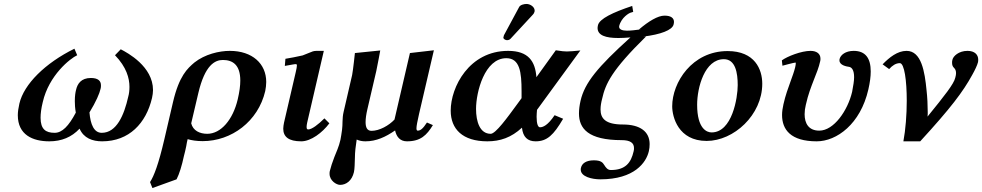

<svg xmlns="http://www.w3.org/2000/svg" viewBox="-20 -702 4962 970"><path d="M748 -207C751 -221 753 -234 753 -247C753 -366 625 -435 590 -453L561 -423C619 -363 634 -307 634 -263C634 -245 632 -228 628 -214C607 -120 569 -31 494 -31C455 -31 437 -73 432 -134C465 -188 483 -230 488 -253C490 -259 490 -265 490 -271C490 -293 476 -308 439 -308C390 -308 371 -279 364 -247C361 -236 358 -217 358 -191C358 -175 359 -156 363 -133C327 -65 294 -31 256 -31C211 -31 185 -49 185 -107C185 -127 188 -154 196 -186C227 -322 335 -407 370 -423L356 -456C208 -383 101 -277 78 -179C73 -157 70 -137 70 -120C70 -21 145 12 229 12C291 12 342 -9 382 -52C403 -4 447 12 496 12C632 12 718 -79 748 -207Z M872 204C886 177 899 134 909 87C913 72 918 52 921 36C923 24 925 12 928 1C948 7 973 11 1004 11C1149 11 1284 -88 1320 -242C1323 -258 1325 -273 1325 -288C1325 -380 1255 -445 1141 -445C1087 -445 1015 -428 962 -386C927 -356 885 -319 854 -186L810 3C780.9 127.8 758 187 738 218L750 248ZM1181 -200C1156.8 -97 1096 -26 1027 -26C989 -26 955 -42 946 -79L982 -232C1015.4 -373.9 1066 -399 1106 -399C1156 -399 1194 -374 1194 -295C1194 -269 1189.9 -238 1181 -200Z M1616 -445H1579C1564 -445 1556 -441 1544 -436C1534 -432 1520 -426 1509 -422C1485 -416 1440 -408 1422 -405L1419 -369C1455 -375 1465 -378 1475 -378C1478 -378 1480 -376 1480 -371C1480 -365 1478 -354 1474 -337L1415 -83C1413 -72 1411 -62 1411 -52C1411 -11 1438 12 1502 12C1551 12 1609 -32 1644 -79L1619 -104C1587 -72 1555 -48 1537 -48C1531 -48 1529 -52 1529 -61C1529 -66 1530 -74 1532 -83Z M1698 232C1729 232 1757.9 211 1768 168C1772 151 1772 122 1773 96C1773 67 1777 35 1782 3C1795 9 1810 12 1826 12C1881 12 1928 -10 1976 -43C1983 -11 2001 12 2036 12C2105 12 2136 -19 2167 -70L2137 -83C2116 -51 2104 -42 2090 -42C2086 -42 2084 -46 2084 -54C2084 -66 2089 -90 2097 -126L2172 -448L2051 -434L1973 -98C1945 -68 1897 -41 1857 -41C1835 -41 1827 -58 1827 -85C1827 -103 1830.2 -125 1836 -150L1881 -343C1888 -375 1901 -447 1901 -447L1773 -434C1773 -434 1764 -348 1759 -323L1716 -137C1708 -104 1712 -72 1708 -46C1705 -26 1703 -10 1700 4C1692 40 1679 66 1669 92C1659 118 1651 142 1646 163C1645 167 1645 172 1645 176C1645 211 1680 232 1698 232Z M2640 -682C2629 -682 2609 -678 2603 -667L2526 -524C2525 -522 2523 -514 2523 -512C2523 -505 2534 -499 2541 -499C2545 -499 2554 -500 2559 -506L2672 -628C2677 -633 2680 -640 2681 -645V-649C2681 -667 2659 -682 2640 -682ZM2615 -206 2596 -180C2541.9 -106 2484 -26 2459 -26C2404 -26 2385 -88 2385 -152C2385 -236 2428 -408 2538 -408C2606 -408 2615 -338 2615 -241ZM2547 -445C2350 -445 2257 -262 2257 -143C2257 -50 2317 12 2442 12C2507 12 2563 -7 2617 -57C2622 -10 2645 12 2686 12C2744 12 2777 -20 2825 -102L2782 -120C2747 -68 2723 -59 2708 -59C2698 -59 2691 -76 2691 -112C2691 -122 2692 -135 2693 -147L2912 -447C2883 -444 2858 -442 2844 -442C2832 -442 2819 -443 2788 -448L2690 -312C2684 -392 2650 -445 2547 -445Z M3179 -642 3174 -672C3075 -639 3009 -607 3001 -575C3000 -569 2999 -565 2999 -561C2999 -523 3040 -510 3104 -510C3122 -510 3141 -511 3165 -513C2999 -363 2934 -284 2913 -193C2908 -171 2905 -149 2905 -129C2905 -53 2951 6 3121 6C3164 6 3183 20 3183 46C3183 51 3183 57 3181 63C3168 120 3140 157 3066 157C3050 157 3041 145 3033 132C3025 119 3016 108 2980 108C2942 108 2920 123 2915 146C2914 149 2914 152 2914 155C2914 190 2969 204 3013 204C3185 204 3244.9 119 3258 62C3261 49 3262 38 3262 26C3262 -37 3214 -73 3127 -73C3038 -73 3014 -104 3014 -149C3014 -166 3017 -184 3022 -203C3039 -279 3070 -347 3244 -518L3229 -517C3319 -528 3376 -550 3383 -578C3384 -583 3385 -587 3385 -591C3385 -610 3371 -623 3337 -623C3304 -623 3257 -595 3208 -553L3221 -554C3190 -550 3167 -547 3147 -547C3123 -547 3108 -554 3108 -566V-570C3119 -615 3160 -636 3163 -637Z M3376 -165C3376 -111 3407 10 3550 10C3687 10 3831 -121 3831 -279C3831 -351 3794 -444 3656 -444C3476 -444 3376 -285 3376 -165ZM3502 -173C3502 -260 3540 -403 3637 -403C3696 -403 3707 -333 3707 -272C3707 -208 3679 -33 3575 -33C3552 -33 3502 -50 3502 -173Z M4367 -250C4375 -285 4379 -315 4379 -341C4379 -407 4353 -445 4293 -445C4251 -445 4227 -424 4222 -405C4221 -402 4221 -400 4221 -397C4221 -372 4257 -366 4271 -364C4284 -361 4295 -347 4295 -312C4295 -293 4291 -270 4285 -238C4263 -144 4193 -42 4119 -42C4065 -42 4045 -79 4045 -125C4045 -140 4047 -156 4051 -172C4063 -226 4078 -263 4091 -297C4104 -330 4117 -361 4124 -394C4125 -398 4125 -402 4125 -406C4125 -431 4105 -445 4075 -445C4028 -445 3957 -417 3930 -397L3933 -370C3933 -370 3992 -386 3999 -386C4001 -386 4001 -378 3997 -361C3992 -340 3983 -316 3974 -291C3962.1 -258 3948 -220 3938 -175C3934 -157 3931 -139 3931 -121C3931 -47 3975 12 4106 12C4207 12 4327 -75 4367 -250Z M4868 -445C4823 -445 4796 -418 4792 -401C4790 -396 4790 -390 4790 -385C4790 -375 4792 -367 4799 -360C4804 -355 4810 -348 4810 -333C4810 -327 4809 -319 4806 -309C4799 -278 4753 -220 4666 -113C4667 -120 4667 -127 4667 -135C4667 -171 4665 -211 4661 -246C4652 -340 4635 -445 4560 -445C4514 -445 4473 -412 4439 -377L4472 -353C4488 -371 4506 -383 4526 -383C4549 -383 4561 -295 4561 -193C4561 -123 4555 -46 4544 12H4629C4783 -156 4845 -238 4892 -324C4906 -349 4917 -372 4921 -388C4922 -393 4922 -397 4922 -401C4922 -425 4905 -445 4868 -445Z"/></svg>

Font: Linux Libertine O
Style: Bold Italic
Weight: 700
Italic angle: -11.5°
Designer: Philipp H. Poll
Foundry: Philipp H. Poll
Version: Version 4.1.0